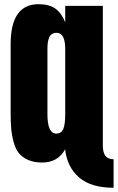

<svg xmlns="http://www.w3.org/2000/svg" viewBox="-20 -760 557 907"><path d="M516.6 -7.8V127Q410.6 127 354 78.6Q297.4 30.3 287.6 -54.7Q253.4 7.8 179.2 7.8Q139.6 7.8 111.8 -4.9Q84 -17.6 68.4 -37.4Q52.7 -57.1 43.9 -90.6Q35.2 -124 32.7 -155.5Q30.3 -187 30.3 -232.9V-551.3Q30.3 -740.2 162.1 -740.2Q212.9 -740.2 242.2 -718.8Q271.5 -697.3 288.1 -654.3V-732.4H465.8V-72.3Q465.8 -40 477.8 -23.9Q489.7 -7.8 516.6 -7.8ZM246.1 -128.9Q270 -128.9 279.1 -151.1Q288.1 -173.3 288.1 -219.7V-528.8Q288.1 -605 247.1 -605Q233.4 -605 224.6 -598.6Q215.8 -592.3 211.4 -580.6Q207 -568.8 205.6 -556.9Q204.1 -544.9 204.1 -528.8V-220.7Q204.1 -128.9 246.1 -128.9Z"/></svg>

Font: Anton
Style: Regular
Weight: 400
Designer: Vernon Adams, Tural Alisoy
Foundry: Vernon Adams
Version: Version 2.300